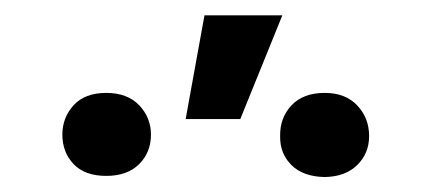

<svg xmlns="http://www.w3.org/2000/svg" viewBox="-20 -846 570 254"><path d="M225.6 -688.5 250.5 -825.7H353.5L297.9 -688.5ZM62.5 -668Q62.5 -690.4 77.4 -706.8Q92.3 -723.1 120.6 -723.1Q148.4 -723.1 164.1 -706.8Q179.7 -690.4 179.7 -668Q179.7 -644.5 164.1 -628.9Q148.4 -613.3 120.6 -613.3Q92.3 -613.3 77.4 -628.9Q62.5 -644.5 62.5 -668ZM350.6 -666Q350.1 -689.9 365.5 -706.5Q380.9 -723.1 409.7 -723.1Q437 -723.1 452.6 -706.5Q468.3 -689.9 468.3 -666Q468.3 -643.1 452.6 -627.7Q437 -612.3 409.7 -611.8Q380.9 -612.3 365.5 -627.7Q350.1 -643.1 350.6 -666Z"/></svg>

Font: Inter Cardless Tabular
Style: Regular
Weight: 400
Designer: Rasmus Andersson
Foundry: rsms
Version: Version 4.000;git-4fc901f